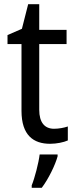

<svg xmlns="http://www.w3.org/2000/svg" viewBox="-20 -679 364 920"><path d="M239 -62C194 -62 168 -92 168 -153V-468H299V-536H168V-659H115L85 -541L16 -511V-468H83V-148C83 -30 141 10 220 10C251 10 285 3 305 -6V-73C288 -67 262 -62 239 -62ZM256 70V61H170C165 103 146 175 132 209V221H180C212 179 245 111 256 70Z"/></svg>

Font: Noto Sans Devanagari SemiCondensed
Style: Regular
Weight: 400
Width: 4
Designer: Jelle Bosma - Monotype Design Team
Foundry: Monotype Imaging Inc.
Version: Version 2.004